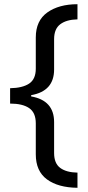

<svg xmlns="http://www.w3.org/2000/svg" viewBox="-20 -734 420 912"><path d="M348 158Q256 157 203 118Q150 79 150 -1V-148Q150 -199 118.5 -220.5Q87 -242 28 -242V-315Q87 -316 118.5 -337Q150 -358 150 -408V-556Q150 -636 205 -675Q260 -714 348 -714V-642Q296 -641 266.5 -619Q237 -597 237 -548V-404Q237 -301 128 -282V-276Q237 -257 237 -154V-7Q237 42 266 63.5Q295 85 348 86Z"/></svg>

Font: Noto Sans Pau Cin Hau
Style: Regular
Weight: 400
Designer: Monotype Design Team
Foundry: Monotype Imaging Inc.
Version: Version 2.002; ttfautohint (v1.8.4.7-5d5b)